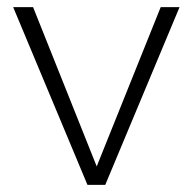

<svg xmlns="http://www.w3.org/2000/svg" viewBox="-20 -520 542 540"><path d="M432 -500H485L276 0H226L17 -500H73L252 -52Z"/></svg>

Font: Work Sans Light
Style: Regular
Weight: 300
Designer: Wei Huang
Foundry: Wei Huang
Version: Version 2.012; ttfautohint (v1.8.3)